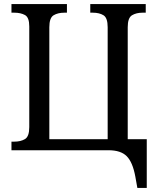

<svg xmlns="http://www.w3.org/2000/svg" viewBox="-20 -734 767 938"><path d="M651 184 641 128Q628 58 599 29Q570 0 510 0H36V-42H50Q81 -42 102 -54.5Q123 -67 123 -113V-605Q123 -649 102 -660.5Q81 -672 50 -672H36V-714H307V-672H294Q263 -672 242 -659.5Q221 -647 221 -601V-54H506V-601Q506 -647 485.5 -659.5Q465 -672 434 -672H421V-714H692V-672H676Q646 -672 625 -659.5Q604 -647 604 -601V-54H697V184Z"/></svg>

Font: Noto Serif SemiCondensed
Style: Regular
Weight: 400
Width: 4
Designer: Monotype Design Team
Foundry: Monotype Imaging Inc.
Version: Version 2.013